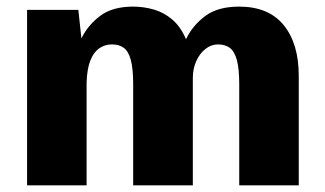

<svg xmlns="http://www.w3.org/2000/svg" viewBox="-20 -558 977 578"><path d="M61.5 0V-528.3H215.8L225.1 -442.4Q244.6 -482.4 281.7 -510.3Q318.8 -538.1 380.4 -538.1Q412.6 -538.1 443.1 -529.3Q473.6 -520.5 498.8 -499Q523.9 -477.5 540 -439.9Q559.1 -480.5 597.2 -509.3Q635.3 -538.1 699.7 -538.1Q788.6 -538.1 834 -482.4Q879.4 -426.8 879.4 -329.6V0H700.2V-304.7Q700.2 -351.1 693.1 -377.2Q686 -403.3 671.9 -413.8Q657.7 -424.3 636.2 -424.3Q615.7 -424.3 598.4 -410.6Q581.1 -397 570.8 -374Q560.5 -351.1 560.5 -323.7V0H380.9V-303.7Q380.9 -351.6 373.8 -377.7Q366.7 -403.8 352.5 -414.1Q338.4 -424.3 316.9 -424.3Q296.4 -424.3 279.5 -413.1Q262.7 -401.9 252.4 -377Q242.2 -352.1 240.7 -310.5V0Z"/></svg>

Font: Comme ExtraBold
Style: Regular
Weight: 800
Version: Version 1.000;gftools[0.9.27]